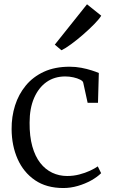

<svg xmlns="http://www.w3.org/2000/svg" viewBox="-20 -888 541 918"><path d="M283 11Q202 11 147.2 -26.5Q92.5 -64 64.2 -127.8Q36 -191.5 35.5 -270.5Q35 -330 52 -383.8Q69 -437.5 103.5 -479.2Q138 -521 190.2 -545Q242.5 -569 313 -569Q342 -569 369.2 -563.8Q396.5 -558.5 418.2 -551.5Q440 -544.5 452.5 -539L448.5 -396.5H399L378 -492.5Q376.5 -500.5 363.2 -507.2Q350 -514 331 -518.2Q312 -522.5 292 -522.5Q240.5 -522.5 202.5 -495.8Q164.5 -469 143 -419.5Q121.5 -370 121.5 -301.5Q121 -236.5 134.5 -188.2Q148 -140 172.5 -108.8Q197 -77.5 230 -62Q263 -46.5 301 -46.5Q331.5 -46.5 359.2 -53.8Q387 -61 409.8 -71.5Q432.5 -82 447.5 -92.5L463.5 -60Q445 -41.5 415.8 -25.2Q386.5 -9 352 1Q317.5 11 283 11ZM273.5 -648 242 -674.5 396 -867.5 464 -813Q454.5 -797 430.8 -772.8Q407 -748.5 377.5 -722.8Q348 -697 320.2 -676.8Q292.5 -656.5 274.5 -648Z"/></svg>

Font: Merriweather 20pt Light
Style: Regular
Weight: 300
Version: Version 2.100